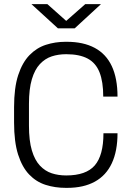

<svg xmlns="http://www.w3.org/2000/svg" viewBox="-20 -898 640 928"><path d="M298 10Q246 10 200.5 -4.5Q155 -19 121 -54.5Q87 -90 67.5 -151Q48 -212 48 -306V-380Q48 -474 68 -535Q88 -596 122.5 -631.5Q157 -667 202 -681.5Q247 -696 296 -696H303Q383 -696 438 -666.5Q493 -637 520.5 -578Q548 -519 548 -431H479Q479 -503 461 -548.5Q443 -594 403.5 -615Q364 -636 300 -636Q262 -636 230 -625.5Q198 -615 173 -588.5Q148 -562 134 -515Q120 -468 120 -396V-291Q120 -218 134 -171Q148 -124 173 -97.5Q198 -71 230 -60.5Q262 -50 300 -50Q396 -50 438 -98.5Q480 -147 480 -254H548Q548 -168 520.5 -109Q493 -50 438.5 -20Q384 10 305 10ZM260 -761 132 -878H209L300 -797L392 -878H468L341 -761Z"/></svg>

Font: Chivo Mono Medium ExtraLight
Style: Regular
Weight: 250
Monospace: yes
Version: Version 1.008